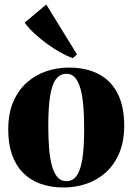

<svg xmlns="http://www.w3.org/2000/svg" viewBox="-20 -819 587 851"><path d="M16.5 -244.5Q16.5 -316 38.8 -367.8Q61 -419.5 99 -453.2Q137 -487 185 -503.2Q233 -519.5 285 -519.5Q363 -519.5 418 -490.2Q473 -461 501.8 -403.8Q530.5 -346.5 530.5 -262.5Q530.5 -191.5 508.2 -139.5Q486 -87.5 448.2 -54Q410.5 -20.5 362.5 -4.2Q314.5 12 262.5 12Q205.5 12 160 -4.2Q114.5 -20.5 82.5 -52.8Q50.5 -85 33.5 -133Q16.5 -181 16.5 -244.5ZM274.5 -16Q302.5 -16 319.8 -40Q337 -64 345 -114.8Q353 -165.5 353 -245.5Q353 -298.5 349.8 -343.5Q346.5 -388.5 337.8 -421.8Q329 -455 313.8 -473.5Q298.5 -492 275.5 -492Q246 -492 228 -468Q210 -444 202 -393Q194 -342 194 -260.5Q194 -208 197.5 -163.5Q201 -119 209.8 -85.8Q218.5 -52.5 234.2 -34.2Q250 -16 274.5 -16ZM302 -561.5Q275.5 -571 246.2 -587.5Q217 -604 187.8 -625.2Q158.5 -646.5 133 -670.2Q107.5 -694 89 -718.5L185 -799L321.5 -577.5L303 -561.5Z"/></svg>

Font: Merriweather 144pt ExtraBold
Style: Regular
Weight: 800
Version: Version 2.100